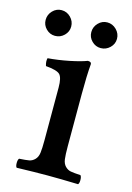

<svg xmlns="http://www.w3.org/2000/svg" viewBox="-105 -649 482 702"><g transform="rotate(15 136.0 -297.5)"><path d="M189.9 -320.8V-122.1Q189.9 -89.8 192.1 -73.5Q194.3 -57.1 203.6 -47.6Q212.9 -38.1 224.6 -35.9Q236.3 -33.7 262.2 -32.2Q266.6 -26.9 266.6 -14.6Q266.6 -2.4 262.2 2Q191.9 0 146 0Q100.1 0 29.8 2Q25.4 -2.4 25.4 -14.9Q25.4 -27.3 29.8 -32.2Q55.7 -33.7 67.4 -35.9Q79.1 -38.1 88.4 -47.6Q97.7 -57.1 99.9 -73.5Q102.1 -89.8 102.1 -122.1V-320.8Q102.1 -358.4 90.6 -369.9Q79.1 -381.3 37.1 -384.8Q31.7 -401.4 35.2 -414.1Q73.7 -417 115.7 -425.5Q157.7 -434.1 180.2 -442.9Q193.8 -442.9 193.8 -434.1Q189.9 -389.6 189.9 -320.8ZM-7.8 -547.9Q-7.8 -567.9 6.3 -582.5Q20.5 -597.2 40 -597.2Q60.1 -597.2 74.5 -582.5Q88.9 -567.9 88.9 -547.9Q88.9 -528.3 74.5 -514.2Q60.1 -500 40 -500Q20.5 -500 6.3 -514.2Q-7.8 -528.3 -7.8 -547.9ZM165 -547.9Q165 -567.9 179.2 -582.5Q193.4 -597.2 212.9 -597.2Q232.9 -597.2 247.6 -582.5Q262.2 -567.9 262.2 -547.9Q262.2 -528.3 247.6 -514.2Q232.9 -500 212.9 -500Q193.4 -500 179.2 -514.2Q165 -528.3 165 -547.9Z"/></g></svg>

Font: Common Serif News
Style: Regular
Weight: 450
Designer: Philipp H. Poll, Khaled Hosny
Foundry: Stefan Peev, Context Ltd.
Version: Version 1.026